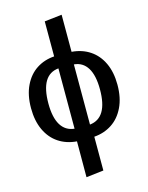

<svg xmlns="http://www.w3.org/2000/svg" viewBox="-142 -857 900 1165"><g transform="rotate(-15 307.5 -274.5)"><path d="M362.1 -4.1V208.2L252.8 221L253.3 -4.1Q188.2 -9.2 139.2 -41.8Q90.3 -74.4 63.1 -132.6Q35.9 -190.8 35.9 -270.3Q35.9 -352.3 64.4 -411.3Q92.8 -470.3 141.8 -502.1Q190.8 -533.8 252.8 -537.9V-757.9L362.1 -770.3V-537.4Q427.2 -532.3 476.2 -499.7Q525.1 -467.2 552.3 -409.5Q579.5 -351.8 579.5 -272.8Q579.5 -190.8 551 -131.8Q522.6 -72.8 473.6 -40.8Q424.6 -8.7 362.1 -4.1ZM259 -82.1V-461Q145.1 -450.3 145.1 -270.3Q145.1 -182.6 174.1 -135.1Q203.1 -87.7 259 -82.1ZM355.9 -82.1Q469.7 -94.4 469.7 -272.8Q469.7 -361 440.5 -408.2Q411.3 -455.4 355.9 -460Z"/></g></svg>

Font: Fira Code Fixed Medium
Style: Regular
Weight: 500
Monospace: yes
Designer: Carrois Corporate, Edenspiekermann AG, Nikita Prokopov
Foundry: Carrois Corporate, Edenspiekermann AG, Nikita Prokopov
Version: Version 5.002